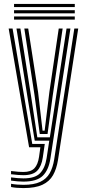

<svg xmlns="http://www.w3.org/2000/svg" viewBox="-20 -744 435 970"><path d="M98.2 206.2Q81 206.2 64.1 204.8Q47.2 203.2 35.8 200.8V184.5Q50.2 187.2 66.8 188.5Q83.2 189.8 98.2 189.8Q151.2 189.8 182.9 174.9Q214.5 160 230.9 131.4Q247.2 102.8 253.8 61.2L355.5 -600H375.2L273 64.2Q265.8 109.5 247.8 141.2Q229.8 173 194 189.6Q158.2 206.2 98.2 206.2ZM98.2 141Q86.5 141 71.2 139.9Q56 138.8 35.8 136.2V120Q57.5 122.8 72.2 123.8Q87 124.8 98.2 124.8Q136 124.8 153.8 106.1Q171.5 87.5 177.2 48.5L184 0H127L23.8 -600H43.5L143 -16.8H206.2L196.2 51.8Q189.8 96 168 118.5Q146.2 141 98.2 141ZM98.2 173.5Q85 173.5 68.5 172.2Q52 171 35.8 168.5V152.2Q54.5 154.8 70.2 156Q86 157.2 98.2 157.2Q157 157.2 182.2 131.2Q207.5 105.2 215.5 55L229 -33.5H155.5L121.5 -237.5L63.2 -600H83L138 -251.2L168.5 -50.2H231.8L316.2 -600H335.8L234.5 58Q225.5 115.8 195.5 144.6Q165.5 173.5 98.2 173.5ZM181 -67 154.2 -264.8 102.8 -600H122.5L172.5 -277.5L195 -83.8H205.5L229.5 -279.5L276.8 -600H296.5L246 -258.5L220.2 -67ZM51 -708.2V-724H357.8V-708.2ZM51 -645V-660.8H357.8V-645ZM51 -676.5V-692.5H357.8V-676.5Z"/></svg>

Font: Big Shoulders Inline Text Thin SemiBold
Style: Regular
Weight: 600
Version: Version 2.002